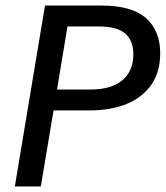

<svg xmlns="http://www.w3.org/2000/svg" viewBox="-20 -670 596 690"><path d="M33.3 0 141.7 -650H345Q454.2 -650 505 -604.6Q555.8 -559.2 555.8 -478.3Q555.8 -412.5 524.6 -366.7Q493.3 -320.8 436.7 -297.1Q380 -273.3 302.5 -273.3H172.5L126.7 0ZM185 -348.3H305.8Q379.2 -348.3 419.2 -381.2Q459.2 -414.2 459.2 -475Q459.2 -523.3 430.4 -549.2Q401.7 -575 332.5 -575H222.5Z"/></svg>

Font: Familjen Grotesk
Style: Italic
Weight: 400
Italic angle: -9.46201°
Designer: Anders Wikstroem, Jonas Baeckman, Matilda Gysing, Kristian Moeller
Foundry: Familjen STHLM AB
Version: Version 2.000